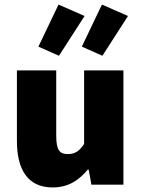

<svg xmlns="http://www.w3.org/2000/svg" viewBox="-20 -808 618 840"><path d="M210 12C278 12 324 -18 364 -66H368L380 0H520V-500H348V-178C326 -146 308 -134 276 -134C242 -134 226 -150 226 -214V-500H54V-192C54 -68 100 12 210 12ZM238 -564 350 -738 236 -788 148 -604ZM428 -564 540 -738 426 -788 338 -604Z"/></svg>

Font: Source Sans Pro Black
Style: Regular
Weight: 900
Designer: Paul D. Hunt
Foundry: Adobe Systems Incorporated
Version: Version 3.006;hotconv 1.0.111;makeotfexe 2.5.65597